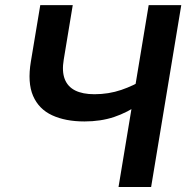

<svg xmlns="http://www.w3.org/2000/svg" viewBox="-20 -748 745 768"><path d="M317.9 -262.2Q241.7 -262.2 188.5 -286.9Q135.3 -311.5 112.3 -364.5Q89.4 -417.5 103.5 -502L141.1 -727.5H271L234.9 -509.3Q227.1 -462.9 238.8 -432.1Q250.5 -401.4 280.5 -386.2Q310.5 -371.1 357.9 -371.1Q414.6 -371.1 465.3 -388.4Q516.1 -405.8 557.1 -432.1L541 -333.5Q489.7 -297.9 436.3 -280Q382.8 -262.2 317.9 -262.2ZM454.1 0 574.7 -727.5H705.1L584.5 0Z"/></svg>

Font: Inter 17pt SemiBold
Style: Italic
Weight: 600
Italic angle: -9.3988°
Version: Version 4.001;git-66647c0bb